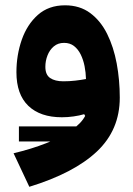

<svg xmlns="http://www.w3.org/2000/svg" viewBox="-20 -446 510 734"><path d="M368.1 37.1H52.3V94.8H368.1ZM305.6 -2.9Q290.8 25.8 252 52.4Q213.2 79.1 156.7 101.4Q100.2 123.7 31.9 139.9L92.1 268.1Q262.7 215.8 350.3 133.3Q437.9 50.8 437.9 -72.7Q437.9 -140 426.2 -203.1Q414.5 -266.2 389.6 -316.4Q364.7 -366.5 324.9 -396.1Q285 -425.7 228.7 -425.7Q166.2 -425.7 124.9 -389.2Q83.7 -352.6 63.2 -294Q42.8 -235.4 42.8 -170Q42.8 -85.2 88.3 -41.4Q133.9 2.3 216.6 2.3Q239 2.3 261.1 -0.9Q283.3 -4 301.8 -9.5ZM308.7 -143.9Q289.2 -140.2 267.3 -137.7Q245.4 -135.2 222 -135.2Q190.2 -135.2 171.8 -147.7Q153.4 -160.1 153.4 -190.5Q153.4 -213.4 161.6 -234.2Q169.7 -255.1 185.6 -268.6Q201.5 -282.1 225 -282.1Q247.4 -282.1 263 -270Q278.6 -257.9 288.6 -237.6Q298.5 -217.4 303.3 -193Q308.1 -168.7 308.7 -143.9Z"/></svg>

Font: Estedad-FD VF
Style: Regular
Weight: 100
Designer: Amin Abedi
Version: Version 7.3